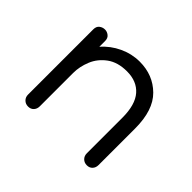

<svg xmlns="http://www.w3.org/2000/svg" viewBox="-82 -400 520 520"><g transform="rotate(45 177.5 -140.0)"><path d="M293 10Q283 10 276.5 3.5Q270 -3 270 -13V-149Q270 -199 249 -223Q228 -247 190 -247Q155 -247 132.5 -230.5Q110 -214 100 -189.5Q90 -165 90 -141V-13Q90 -3 84 3.5Q78 10 68 10Q58 10 51.5 3.5Q45 -3 45 -13V-263Q45 -274 52 -279.5Q59 -285 68 -285Q76 -285 83 -279.5Q90 -274 90 -263V-241Q110 -264 138 -277Q166 -290 196 -290Q247 -290 281 -256.5Q315 -223 315 -153V-13Q315 -3 309 3.5Q303 10 293 10Z"/></g></svg>

Font: Dongle Light
Style: Regular
Weight: 300
Designer: Yanghee Ryu
Foundry: Yanghee Ryu
Version: Version 2.000